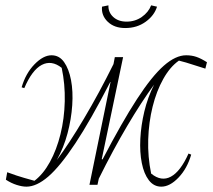

<svg xmlns="http://www.w3.org/2000/svg" viewBox="-20 -692 797 719"><path d="M79 7Q63 7 42.5 0.5Q22 -6 2 -19L7 -47Q29 -39 42.5 -34.5Q56 -30 70 -26Q84 -22 109 -15Q142 -40 167 -85.5Q192 -131 206.5 -189.5Q221 -248 222.5 -312.5Q224 -377 211 -438Q173 -468 136.5 -449Q100 -430 71 -362L61 -365Q76 -417 109 -451Q142 -485 173 -485Q202 -485 220 -459.5Q238 -434 246 -392Q254 -350 250.5 -298Q247 -246 233 -193Q219 -140 193 -93Q238 -153 294.5 -248Q351 -343 405 -452L410 -478H441L361 -96L364 -95Q437 -235 493 -321Q549 -407 593.5 -446Q638 -485 677 -485Q698 -485 715.5 -479Q733 -473 755 -459L749 -435Q722 -443 700 -450.5Q678 -458 650 -465Q617 -442 591.5 -396.5Q566 -351 551.5 -292.5Q537 -234 535 -169.5Q533 -105 546 -42Q584 -11 620 -30.5Q656 -50 686 -117L696 -113Q681 -61 648.5 -27Q616 7 584 7Q556 7 537.5 -17Q519 -41 511 -81.5Q503 -122 505.5 -172Q508 -222 520.5 -274.5Q533 -327 557 -375Q510 -311 456.5 -220.5Q403 -130 350 -23L345 0H315L394 -385H393Q319 -241 262 -155Q205 -69 161 -31Q117 7 79 7ZM449 -587Q408 -587 383.5 -610.5Q359 -634 362 -667L386 -672Q385 -646 404 -628.5Q423 -611 454 -611Q486 -611 511 -628.5Q536 -646 546 -672L568 -667Q558 -634 525.5 -610.5Q493 -587 449 -587Z"/></svg>

Font: Piazzolla Thin
Style: Italic
Weight: 100
Italic angle: -11.3°
Designer: Juan Pablo del Peral
Foundry: Huerta Tipografica
Version: Version 1.330